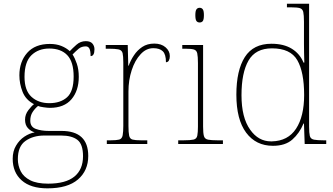

<svg xmlns="http://www.w3.org/2000/svg" viewBox="-20 -780 1804 1040"><path d="M236.8 240.2Q146 240.2 97.4 197Q48.8 153.8 48.8 80.1Q48.8 38.6 66.9 8.8Q85 -22 112.3 -40Q139.6 -58.1 168 -63Q146 -69.8 130.9 -86.4Q115.7 -103 115.7 -131.8Q115.7 -160.2 133.8 -183.6Q151.9 -207 164.1 -215.8Q119.6 -238.8 102.3 -282.5Q85 -326.2 85 -372.1Q85 -445.8 127.4 -493.9Q169.9 -542 250 -542Q285.6 -542 312.7 -531Q339.8 -520 357.9 -502.9Q372.1 -518.1 394 -537.6Q416 -557.1 444.8 -557.1Q469.7 -557.1 480.7 -543.9Q491.7 -530.8 491.7 -513.2Q491.7 -476.1 470.7 -476.1Q470.7 -504.4 464.4 -516.6Q458 -528.8 444.8 -528.8Q421.9 -528.8 406.7 -516.4Q391.6 -503.9 373 -484.9Q385.7 -465.8 396.2 -434.8Q406.7 -403.8 406.7 -363.8Q406.7 -289.1 367.2 -242.4Q327.6 -195.8 250 -195.8Q237.8 -195.8 215.8 -199Q193.8 -202.1 186 -206.1Q168.9 -191.9 156.5 -172.9Q144 -153.8 144 -126Q144 -92.8 173.8 -81.8Q203.6 -70.8 243.7 -70.8H313Q458 -70.8 458 64.9Q458 144 402.3 192.1Q346.7 240.2 236.8 240.2ZM247.1 -221.2Q307.6 -221.2 343.3 -253.2Q378.9 -285.2 378.9 -365.2Q378.9 -444.8 344.5 -481Q310.1 -517.1 247.1 -517.1Q188 -517.1 150.4 -481Q112.8 -444.8 112.8 -363.8Q112.8 -290 150.4 -255.6Q188 -221.2 247.1 -221.2ZM240.7 214.8Q335.9 214.8 382.8 176.5Q429.7 138.2 429.7 65.9Q429.7 1 399.2 -22.5Q368.7 -45.9 311 -45.9H219.7Q159.7 -45.9 118.2 -16.8Q76.7 12.2 76.7 82Q76.7 116.7 92.3 147.9Q107.9 178.2 143.8 196.5Q179.7 214.8 240.7 214.8Z M777.8 -20V0H558.6V-20H580.6Q609.9 -20 625.5 -23.9Q641.1 -28.3 644.5 -47.6Q647.9 -66.9 647.9 -98.1V-441.9Q647.9 -476.1 644 -492.7Q639.2 -509.3 620.8 -512.7Q602.5 -516.1 570.8 -516.1H552.7V-536.1H671.9L674.8 -423.8H676.8Q682.1 -438.5 689.2 -452.6Q696.3 -466.8 705.6 -480.5Q723.6 -507.8 750.7 -525.9Q777.8 -543.9 815.9 -543.9Q853.5 -543.9 876.7 -523.9Q899.9 -503.9 899.9 -476.1Q899.9 -461.9 894.8 -452.4Q889.6 -442.9 878.9 -442.9Q878.9 -485.8 861.8 -502.4Q844.7 -519 810.5 -519Q771.5 -519 741.7 -486.3Q710.9 -453.6 693.4 -399.9Q675.8 -346.2 675.8 -284.2V-98.1Q675.8 -62.5 679.7 -44.4Q683.6 -27.8 698.2 -23.9Q712.9 -20 742.7 -20Z M1061.5 -658.2Q1050.3 -658.2 1044.2 -666Q1038.1 -673.8 1038.1 -698.2Q1038.1 -721.2 1044.2 -729.5Q1050.3 -737.8 1061.5 -737.8Q1072.3 -737.8 1078.4 -729.5Q1084.5 -721.2 1084.5 -698.2Q1084.5 -674.3 1078.6 -666Q1072.3 -658.2 1061.5 -658.2ZM1187.5 -20V0H945.3V-20H975.1Q1011.2 -20 1028.3 -23.9Q1045.4 -27.8 1048.8 -45.7Q1052.2 -63.5 1052.2 -94.2V-438Q1052.2 -473.6 1048.3 -491.7Q1044.4 -507.8 1029.8 -512Q1015.1 -516.1 985.4 -516.1H967.3V-536.1H1080.1V-94.2Q1080.1 -59.1 1084.5 -43.5Q1088.9 -26.9 1107.4 -23.4Q1126 -20 1157.2 -20Z M1458.5 9.8Q1366.2 9.8 1313.2 -61.5Q1260.3 -132.8 1260.3 -267.1Q1260.3 -398.9 1306.2 -470.9Q1352.1 -543 1450.2 -543Q1517.1 -543 1560.8 -515.9Q1604.5 -488.8 1624 -440.9H1628.4Q1627.4 -469.2 1627 -495.6Q1626.5 -522 1626.5 -543V-662.1Q1626.5 -697.8 1622.6 -715.8Q1618.2 -731.9 1603.8 -736.1Q1589.4 -740.2 1559.1 -740.2H1534.2V-759.8H1654.3V-94.2Q1654.3 -60.1 1658.2 -43.5Q1662.6 -26.9 1681.2 -23.4Q1699.7 -20 1731.4 -20H1747.1V0H1630.4L1626.5 -110.8H1624Q1602.1 -58.1 1563.7 -24.2Q1525.4 9.8 1458.5 9.8ZM1448.2 -14.2H1452.1Q1540 -16.1 1583.7 -83Q1627.4 -149.9 1627.4 -265.1Q1627.4 -390.1 1590.3 -454.1Q1553.2 -518.1 1453.1 -518.1Q1364.3 -518.1 1326.2 -452.1Q1288.1 -386.2 1288.1 -264.2Q1288.1 -143.1 1335 -77.6Q1379.4 -14.2 1448.2 -14.2Z"/></svg>

Font: Koh Santepheap Thin
Style: Regular
Weight: 100
Designer: Danh Hong
Version: Version 2.002; ttfautohint (v1.8.3)